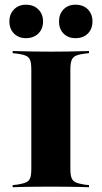

<svg xmlns="http://www.w3.org/2000/svg" viewBox="-20 -785 427 805"><path d="M181.5 -2.4Q150.8 -2.4 122.6 -2Q94.4 -1.6 71.8 -1.2Q49.2 -0.8 33.1 0V-8.9L54.8 -11.3Q78.2 -15.3 90.3 -21Q102.4 -26.6 106.9 -39.5Q111.3 -52.4 111.3 -78.2V-492.7Q111.3 -518.5 106.9 -531.5Q102.4 -544.4 90.3 -550.4Q78.2 -556.5 54.8 -559.7L33.1 -562.1V-571Q49.2 -571 71.8 -570.2Q94.4 -569.4 122.6 -569Q150.8 -568.5 181.5 -568.5H193.5H205.6Q236.3 -568.5 264.1 -569Q291.9 -569.4 314.9 -570.2Q337.9 -571 353.2 -571V-562.1L332.3 -559.7Q308.1 -556.5 296.4 -550.4Q284.7 -544.4 279.8 -531.5Q275 -518.5 275 -492.7V-78.2Q275 -52.4 279.8 -39.5Q284.7 -26.6 296.4 -21Q308.1 -15.3 332.3 -11.3L353.2 -8.9V0Q337.9 -0.8 314.9 -1.2Q291.9 -1.6 264.1 -2Q236.3 -2.4 205.6 -2.4H193.5ZM88.7 -625Q58.1 -625 38.7 -644.4Q19.4 -663.7 19.4 -695.2Q19.4 -725.8 38.7 -745.6Q58.1 -765.3 88.7 -765.3Q121 -765.3 140.7 -745.6Q160.5 -725.8 160.5 -695.2Q160.5 -663.7 140.7 -644.4Q121 -625 88.7 -625ZM296.8 -625Q265.3 -625 246.4 -644.4Q227.4 -663.7 227.4 -695.2Q227.4 -725.8 246.4 -745.6Q265.3 -765.3 296.8 -765.3Q329 -765.3 348.4 -745.6Q367.7 -725.8 367.7 -695.2Q367.7 -663.7 348.4 -644.4Q329 -625 296.8 -625Z"/></svg>

Font: Playfair 144pt SemiExpanded Black
Style: Regular
Weight: 900
Width: 6
Designer: Claus Eggers Sørensen
Foundry: Claus Eggers Sørensen
Version: Version 2.203